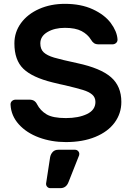

<svg xmlns="http://www.w3.org/2000/svg" viewBox="-20 -730 688 1000"><path d="M585 -506.5C590.3 -511.5 592.7 -518 592 -526C590 -553.3 578.3 -581.3 557 -610C535.7 -638.7 504.5 -662.5 463.5 -681.5C422.5 -700.5 374 -710 318 -710C268.7 -710 224 -701.2 184 -683.5C144 -665.8 112.5 -641.3 89.5 -610C66.5 -578.7 55 -543.3 55 -504C55 -446 70.5 -402 101.5 -372C132.5 -342 183 -318.3 253 -301C279.7 -294.3 301.3 -289.3 318 -286C360 -276 391.3 -267.8 412 -261.5C432.7 -255.2 448.7 -247.2 460 -237.5C471.3 -227.8 477 -215 477 -199C477 -171 462.3 -150 433 -136C403.7 -122 367 -115 323 -115C277.7 -115 244.2 -121.5 222.5 -134.5C200.8 -147.5 184.3 -165 173 -187C169 -195 163.8 -201 157.5 -205C151.2 -209 142.7 -211 132 -211H62C54 -211 47.3 -208.5 42 -203.5C36.7 -198.5 34.3 -192 35 -184C37 -146 51.3 -112.2 78 -82.5C104.7 -52.8 139.7 -30 183 -14C226.3 2 273 10 323 10C381.7 10 432.8 1 476.5 -17C520.2 -35 553.7 -59.8 577 -91.5C600.3 -123.2 612 -159 612 -199C612 -253.7 594 -296.7 558 -328C522 -359.3 463.7 -383.7 383 -401C327 -413 286.7 -422.7 262 -430C237.3 -437.3 219.2 -446.5 207.5 -457.5C195.8 -468.5 190 -484 190 -504C190 -528.7 202.3 -548.3 227 -563C251.7 -577.7 282 -585 318 -585C354.7 -585 383.7 -579.3 405 -568C426.3 -556.7 442.7 -541.7 454 -523C458.7 -515 464 -509 470 -505C476 -501 484.3 -499 495 -499H565C573 -499 579.7 -501.5 585 -506.5ZM254.5 61.5C247.5 69.2 243 78.3 241 89L220 226V228C220 234 222.2 239.2 226.5 243.5C230.8 247.8 236 250 242 250H294C314.7 250 329 239.3 337 218L392 79C392.7 77 393 74.7 393 72C393 66 390.8 60.8 386.5 56.5C382.2 52.2 377 50 371 50H284C271.3 50 261.5 53.8 254.5 61.5Z"/></svg>

Font: Rubik
Style: Regular
Weight: 500
Designer: Hubert & Fischer
Foundry: Hubert & Fischer
Version: Version 1.100